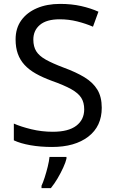

<svg xmlns="http://www.w3.org/2000/svg" viewBox="-20 -744 589 985"><path d="M502 -191Q502 -96 433 -43Q364 10 247 10Q187 10 136 1Q85 -8 51 -24V-110Q87 -94 140.5 -81Q194 -68 251 -68Q331 -68 371.5 -99Q412 -130 412 -183Q412 -218 397 -242Q382 -266 345.5 -286.5Q309 -307 244 -330Q198 -347 163.5 -366.5Q129 -386 106 -411Q83 -436 71.5 -468Q60 -500 60 -542Q60 -599 89 -639.5Q118 -680 169.5 -702Q221 -724 288 -724Q347 -724 396 -713Q445 -702 485 -684L457 -607Q420 -623 376.5 -634Q333 -645 286 -645Q219 -645 185 -616.5Q151 -588 151 -541Q151 -505 166 -481Q181 -457 215 -438Q249 -419 307 -397Q370 -374 413.5 -347.5Q457 -321 479.5 -284Q502 -247 502 -191ZM321 70Q317 88 304.5 115.5Q292 143 275.5 171Q259 199 241 221H193V209Q201 192 209.5 165.5Q218 139 225 110.5Q232 82 234 61H321Z"/></svg>

Font: Noto Naskh Arabic
Style: Regular
Weight: 400
Designer: Monotype Design Team, David Williams, Mohamad Dakak and Nizar Qandah
Foundry: Monotype Imaging Inc.
Version: Version 2.013